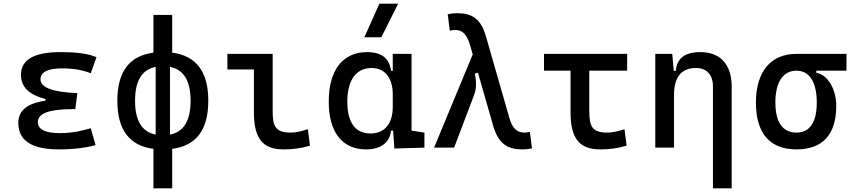

<svg xmlns="http://www.w3.org/2000/svg" viewBox="-20 -815 4728 1060"><path d="M305.7 9.8C387.2 9.8 455.6 0.5 507.8 -13.7L481 -106.9C439 -95.7 390.1 -80.1 309.6 -80.1C229 -80.1 189 -100.6 189 -141.6C189 -189 252.4 -212.4 379.9 -212.4H395.5L407.2 -300.8C271 -306.2 203.6 -331.5 203.6 -377C203.6 -417.5 243.7 -437.5 324.2 -437.5C383.8 -437.5 435.5 -428.7 481 -410.6L512.7 -499C471.7 -518.1 405.8 -527.3 313.5 -527.3C168 -527.3 95.7 -485.4 95.7 -401.4C95.7 -335.4 140.1 -291.5 230.5 -268.6V-258.8C130.4 -245.1 81.1 -204.6 81.1 -136.7C81.1 -38.6 155.3 9.8 305.7 9.8Z M827.1 224.6H930.7V6.8C1064 -10.7 1129.9 -98.6 1129.9 -258.8C1129.9 -418.9 1064 -506.8 930.7 -524.4V-732.4H827.1V-524.4C693.8 -506.8 627.9 -418.9 627.9 -258.8C627.9 -98.6 693.8 -10.7 827.1 6.8ZM839.4 -71.8C763.2 -86.9 725.6 -148.9 725.6 -258.8C725.6 -368.7 763.2 -430.7 839.4 -445.8ZM918.5 -445.8C994.6 -430.7 1032.2 -368.7 1032.2 -258.8C1032.2 -148.9 994.6 -86.9 918.5 -71.8Z M1544.9 9.8C1597.7 9.8 1641.1 3.9 1691.4 -10.7L1679.7 -101.6C1640.1 -88.9 1610.8 -83 1584 -83C1501 -83 1485.4 -118.2 1485.4 -200.2V-517.6H1235.4V-431.6H1381.8V-195.3C1381.8 -51.8 1429.7 9.8 1544.9 9.8Z M2001 9.8C2079.1 9.8 2131.3 -24.9 2138.7 -93.8H2150.4L2157.2 4.9L2323.2 0V-83L2252 -93.8V-517.6H2148.4V-423.8H2138.7C2130.4 -493.2 2086.9 -527.3 2006.8 -527.3C1872.1 -527.3 1794.9 -427.7 1794.9 -253.9C1794.9 -84 1870.1 9.8 2001 9.8ZM2148.4 -224.6C2148.4 -132.3 2103 -78.1 2026.4 -78.1C1941.4 -78.1 1897.5 -137.7 1897.5 -253.9C1897.5 -372.1 1945.8 -439.5 2031.2 -439.5C2105 -439.5 2148.4 -385.3 2148.4 -293ZM1991.7 -609.4H2085.4L2178.2 -794.9H2074.7Z M2865.2 9.8C2884.8 9.8 2898.4 8.3 2917 3.9L2905.3 -86.9C2892.6 -84 2884.3 -83 2875 -83C2835.4 -83 2809.1 -104 2791.5 -166L2662.6 -615.2C2634.8 -711.4 2586.4 -742.2 2503.4 -742.2C2483.9 -742.2 2470.2 -740.7 2451.7 -736.3L2463.4 -645.5C2476.1 -648.4 2484.4 -649.4 2493.7 -649.4C2531.2 -649.4 2556.6 -628.4 2574.7 -566.4L2589.8 -514.6L2376.5 0H2487.3L2596.7 -288.6C2610.8 -325.7 2611.3 -365.2 2601.1 -408.2L2618.7 -413.6L2702.1 -122.6C2731 -22 2780.3 9.8 2865.2 9.8Z M3293 9.8C3345.7 9.8 3389.2 3.9 3439.5 -10.7L3427.7 -101.6C3388.2 -88.9 3358.9 -83 3332 -83C3249 -83 3233.4 -118.2 3233.4 -200.2V-424.8H3442.4V-517.6H2983.4V-424.8H3129.9V-195.3C3129.9 -51.8 3177.7 9.8 3293 9.8Z M3916 224.6H4019.5V-336.9C4019.5 -458 3957 -527.3 3847.7 -527.3C3760.7 -527.3 3716.8 -493.2 3710.9 -423.8H3699.7L3691.4 -517.6H3597.7V0H3701.2V-291C3701.2 -390.6 3742.2 -439.5 3823.2 -439.5C3881.8 -439.5 3916 -402.3 3916 -336.9Z M4377.4 9.8C4521.5 9.8 4596.7 -72.3 4596.7 -229.5C4596.7 -323.7 4549.8 -402.8 4486.8 -413.1V-424.8H4653.3V-517.6H4377.4C4235.4 -517.6 4153.3 -419.9 4153.3 -249C4153.3 -79.1 4230 9.8 4377.4 9.8ZM4377.4 -83C4300.8 -83 4260.7 -140.1 4260.7 -249C4260.7 -361.3 4302.7 -424.8 4377.4 -424.8C4448.7 -424.8 4489.3 -361.3 4489.3 -249C4489.3 -140.1 4450.7 -83 4377.4 -83Z"/></svg>

Font: Cascadia Code PL
Style: Regular
Weight: 400
Monospace: yes
Designer: Aaron Bell
Foundry: Saja Typeworks
Version: Version 2404.023